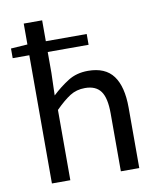

<svg xmlns="http://www.w3.org/2000/svg" viewBox="-81 -777 706 842"><g transform="rotate(-10 272.0 -356.0)"><path d="M82 0V-571H8V-614L82 -619V-712H164V-619H346V-571H164V-478L161 -378Q196 -411 234 -435Q272 -459 323 -459Q400 -459 435.5 -411Q471 -363 471 -269V0H389V-258Q389 -327 367 -357Q345 -387 297 -387Q259 -387 230 -368.5Q201 -350 164 -313V0Z"/></g></svg>

Font: SourceSansPro
Style: Book
Weight: 400
Designer: Paul D. Hunt
Foundry: Adobe Systems Incorporated
Version: Version 2.021;PS 2.000;hotconv 1.0.86;makeotf.lib2.5.63406